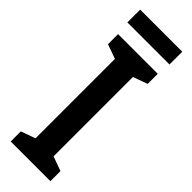

<svg xmlns="http://www.w3.org/2000/svg" viewBox="-287 -886 903 903"><g transform="rotate(45 164.0 -434.5)"><path d="M296 0H32V-67L104 -93V-621L32 -647V-714H296V-647L224 -621V-93L296 -67ZM304 -869V-784H24V-869Z"/></g></svg>

Font: Noto Sans Ethiopic Condensed SemiBold
Style: Regular
Weight: 600
Width: 3
Designer: Monotype Design Team
Foundry: Monotype Imaging Inc.
Version: Version 2.102; ttfautohint (v1.8.4.7-5d5b)